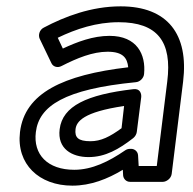

<svg xmlns="http://www.w3.org/2000/svg" viewBox="-20 -548 608 605"><path d="M93 -132C103 -214 183 -267 408 -289C421 -290 433 -302 434 -315C440 -376 412 -435 325 -435C273 -435 223 -416 178 -395L162 -429C220 -457 284 -478 354 -478C476 -478 523 -417 507 -291L474 -25H417L415 -59C414 -71 404 -79 393 -79H390C384 -79 378 -77 374 -74C323 -39 270 -13 214 -13C130 -13 84 -61 93 -132ZM43 -132C31 -31 103 37 208 37C266 37 319 16 367 -13L368 5C369 15 377 25 390 25H493C504 25 519 15 521 0L557 -291C575 -439 509 -528 360 -528C268 -528 184 -496 118 -461C104 -454 100 -437 105 -426L142 -349C147 -338 161 -333 174 -340C223 -365 272 -385 319 -385C368 -385 381 -365 384 -336C179 -312 58 -255 43 -132ZM168 -141C160 -79 207 -53 259 -53C312 -53 355 -78 400 -113C406 -118 410 -125 411 -132L425 -242C426 -252 422 -270 400 -267C254 -250 177 -214 168 -141ZM218 -141C221 -165 242 -195 371 -214L363 -144C326 -117 298 -103 265 -103C226 -103 215 -115 218 -141Z"/></svg>

Font: Falling Sky
Style: ExtOuObl
Weight: 400
Designer: Paul D. Hunt
Foundry: Adobe Systems Incorporated
Version: Version 1.02